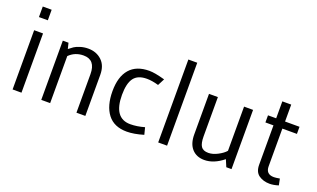

<svg xmlns="http://www.w3.org/2000/svg" viewBox="-75 -1108 2512 1523"><g transform="rotate(20 1181.0 -347.0)"><path d="M77 0V-500H152V0ZM152 -700V-611H77V-700Z M394 -397V0H319V-500H367L379 -451Q402 -469 416.5 -479Q431 -489 463 -499.5Q495 -510 531 -510Q600 -510 645.5 -467.5Q691 -425 691 -347V0H616V-325Q616 -446 515 -446Q443 -446 394 -397Z M1167 -78 1182 -19Q1102 5 1041 5Q934 5 880 -65Q826 -135 826 -259Q826 -381 882 -445.5Q938 -510 1047 -510Q1094 -510 1179 -486L1149 -428Q1094 -444 1050 -444Q974 -444 940.5 -399Q907 -354 907 -257Q907 -60 1048 -60Q1104 -60 1167 -78Z M1306 0V-700H1381V0Z M1849 -127V-500H1925V0H1881L1856 -59Q1776 6 1696 6Q1630 6 1591.5 -36.5Q1553 -79 1553 -157V-500H1628V-169Q1628 -110 1645.5 -84Q1663 -58 1707 -58Q1744 -58 1786 -80Q1828 -102 1849 -127Z M2119 -108V-440H2051V-500H2120V-643H2195V-500H2317V-440H2194V-122Q2194 -55 2262 -55Q2278 -55 2311 -61L2322 -7Q2281 6 2248 6Q2194 6 2156.5 -20.5Q2119 -47 2119 -108Z"/></g></svg>

Font: Gudea
Style: Regular
Weight: 400
Designer: Agustina Mingote
Foundry: Agustina Mingote
Version: Version 1.002